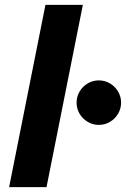

<svg xmlns="http://www.w3.org/2000/svg" viewBox="-20 -772 519 792"><path d="M167.5 -752H321.8L171.9 0H17.6ZM295.9 -348.6Q295.9 -373.5 308.3 -394.5Q320.8 -415.5 341.8 -428Q362.8 -440.4 387.7 -440.4Q412.6 -440.4 433.6 -428Q454.6 -415.5 467 -394.5Q479.5 -373.5 479.5 -348.6Q479.5 -323.7 467 -302.7Q454.6 -281.7 433.6 -269.3Q412.6 -256.8 387.7 -256.8Q362.8 -256.8 341.8 -269.3Q320.8 -281.7 308.3 -302.7Q295.9 -323.7 295.9 -348.6Z"/></svg>

Font: Reddit Sans Chocolate ExBold
Style: Italic
Weight: 800
Italic angle: -11.25°
Designer: Stephen Hutchings
Version: Version 1.013